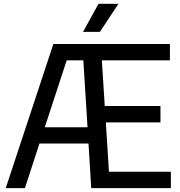

<svg xmlns="http://www.w3.org/2000/svg" viewBox="-20 -966 926 986"><path d="M9.5 0 254 -740H852.5V-656H503L518 -421.5H804V-337.5H523.5L539.5 -84H857.5V0H448.5L434.5 -229H182.5L108 0ZM322.5 -656 210 -312.5H429.5L408 -656ZM406.5 -802.5 486 -946.5H588.5L493 -802.5Z"/></svg>

Font: Encode Sans Semi Condensed Medium
Style: Regular
Weight: 500
Width: 4
Designer: Multiple Designers
Foundry: Impallari Type
Version: Version 3.000; ttfautohint (v1.8.3) -l 8 -r 50 -G 200 -x 14 